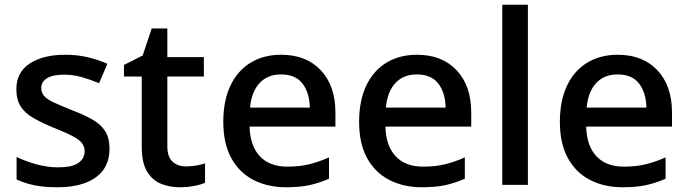

<svg xmlns="http://www.w3.org/2000/svg" viewBox="-20 -780 2903 810"><path d="M442 -153Q442 -73 384 -31.5Q326 10 222 10Q165 10 124.5 1.5Q84 -7 50 -23V-118Q86 -100 133 -87Q180 -74 225 -74Q284 -74 310.5 -92.5Q337 -111 337 -142Q337 -160 327 -174.5Q317 -189 289.5 -204Q262 -219 209 -240Q158 -261 122 -281.5Q86 -302 67.5 -330.5Q49 -359 49 -404Q49 -475 105.5 -512Q162 -549 255 -549Q305 -549 348.5 -539Q392 -529 433 -511L398 -429Q362 -444 325.5 -454.5Q289 -465 250 -465Q203 -465 178.5 -450Q154 -435 154 -409Q154 -390 165.5 -376Q177 -362 205.5 -348.5Q234 -335 284 -315Q334 -296 369.5 -276Q405 -256 423.5 -227Q442 -198 442 -153Z M764 -78Q785 -78 807 -81.5Q829 -85 845 -91V-9Q828 -1 798.5 4.5Q769 10 739 10Q695 10 658.5 -5Q622 -20 600 -57Q578 -94 578 -161V-457H503V-506L582 -546L620 -660H686V-539H840V-457H686V-162Q686 -119 707.5 -98.5Q729 -78 764 -78Z M1166 -549Q1272 -549 1333.5 -483.5Q1395 -418 1395 -305V-246H1033Q1035 -165 1076 -121Q1117 -77 1192 -77Q1244 -77 1284.5 -87Q1325 -97 1368 -116V-26Q1327 -8 1286 1Q1245 10 1187 10Q1109 10 1049 -21Q989 -52 955.5 -113.5Q922 -175 922 -266Q922 -356 952.5 -419.5Q983 -483 1038 -516Q1093 -549 1166 -549ZM1165 -466Q1109 -466 1075 -429.5Q1041 -393 1035 -326H1287Q1286 -388 1256.5 -427Q1227 -466 1165 -466Z M1739 -549Q1845 -549 1906.5 -483.5Q1968 -418 1968 -305V-246H1606Q1608 -165 1649 -121Q1690 -77 1765 -77Q1817 -77 1857.5 -87Q1898 -97 1941 -116V-26Q1900 -8 1859 1Q1818 10 1760 10Q1682 10 1622 -21Q1562 -52 1528.5 -113.5Q1495 -175 1495 -266Q1495 -356 1525.5 -419.5Q1556 -483 1611 -516Q1666 -549 1739 -549ZM1738 -466Q1682 -466 1648 -429.5Q1614 -393 1608 -326H1860Q1859 -388 1829.5 -427Q1800 -466 1738 -466Z M2207 0H2099V-760H2207Z M2586 -549Q2692 -549 2753.5 -483.5Q2815 -418 2815 -305V-246H2453Q2455 -165 2496 -121Q2537 -77 2612 -77Q2664 -77 2704.5 -87Q2745 -97 2788 -116V-26Q2747 -8 2706 1Q2665 10 2607 10Q2529 10 2469 -21Q2409 -52 2375.5 -113.5Q2342 -175 2342 -266Q2342 -356 2372.5 -419.5Q2403 -483 2458 -516Q2513 -549 2586 -549ZM2585 -466Q2529 -466 2495 -429.5Q2461 -393 2455 -326H2707Q2706 -388 2676.5 -427Q2647 -466 2585 -466Z"/></svg>

Font: Noto Sans Thaana Medium
Style: Regular
Weight: 500
Designer: David Williams
Foundry: Google Inc.
Version: Version 3.001; ttfautohint (v1.8.4.7-5d5b)